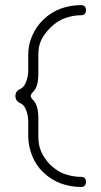

<svg xmlns="http://www.w3.org/2000/svg" viewBox="-20 -700 399 760"><path d="M299.8 -679.7Q320.3 -679.7 320.3 -660.2Q320.3 -639.6 299.8 -639.6Q270.5 -639.6 239.3 -628.9Q209 -619.1 179.7 -590.8Q156.2 -567.4 143.6 -542Q130.9 -516.6 131.8 -479.5Q131.8 -460 131.8 -409.2Q131.8 -357.4 112.3 -337.9Q101.6 -327.1 101.6 -320.3Q101.6 -313.5 112.3 -302.7Q131.8 -282.2 131.8 -231.4Q131.8 -179.7 131.8 -160.2Q131.8 -124 143.6 -98.6Q155.3 -72.3 178.7 -47.9Q210 -18.6 240.2 -9.8Q270.5 0 299.8 0Q320.3 0 320.3 19.5Q320.3 40 299.8 40Q259.8 40 221.7 26.4Q183.6 12.7 150.4 -18.6Q123 -44.9 107.4 -83Q91.8 -122.1 91.8 -160.2Q91.8 -179.7 91.8 -190.4Q91.8 -200.2 91.8 -219.7Q91.8 -240.2 84 -262.7Q76.2 -284.2 61.5 -291Q41 -299.8 41 -320.3Q41 -339.8 61.5 -348.6Q76.2 -355.5 84 -377.9Q91.8 -400.4 91.8 -419.9Q91.8 -440.4 91.8 -450.2Q91.8 -460 91.8 -479.5Q90.8 -520.5 107.4 -558.6Q124 -595.7 150.4 -621.1Q181.6 -651.4 220.7 -666Q259.8 -679.7 299.8 -679.7Z"/></svg>

Font: Demofont
Style: Regular
Weight: 400
Version: Version 1.0